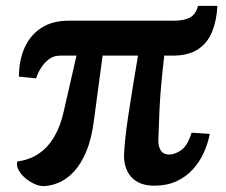

<svg xmlns="http://www.w3.org/2000/svg" viewBox="-20 -624 770 654"><path d="M134.5 9.5Q119 11.5 100.8 4Q82.5 -3.5 66.8 -16.8Q51 -30 43 -45.2Q35 -60.5 39 -74Q81 -79.5 112.2 -100.8Q143.5 -122 164.8 -158.2Q186 -194.5 197 -244L240.5 -434.5H184Q162.5 -434.5 146 -421.8Q129.5 -409 118.5 -390.8Q107.5 -372.5 103 -357L44.5 -363Q44.5 -419 64 -462Q83.5 -505 121 -529.2Q158.5 -553.5 214 -553.5H571Q607 -553.5 627 -564.2Q647 -575 654.5 -604H720.5Q718 -554 702.5 -515.8Q687 -477.5 654.2 -456Q621.5 -434.5 568.5 -434.5H539.5Q532 -370 528.2 -324.8Q524.5 -279.5 523.2 -248.5Q522 -217.5 521.2 -195Q520.5 -172.5 519.5 -153Q518 -128.5 526.5 -113.5Q535 -98.5 555 -97.5Q576 -97.5 597.5 -112.8Q619 -128 632.5 -172L694.5 -168Q688.5 -135.5 674.2 -104Q660 -72.5 636.8 -47Q613.5 -21.5 580.8 -6.5Q548 8.5 505.5 8.5Q479 8.5 459.5 0.8Q440 -7 427.2 -21Q414.5 -35 408.2 -54.5Q402 -74 402.5 -97Q403.5 -121 406.8 -152.2Q410 -183.5 416.2 -224.8Q422.5 -266 430.8 -318.2Q439 -370.5 450 -434.5H329.5L300 -214.5Q292 -151 274 -108.2Q256 -65.5 232.5 -40.2Q209 -15 183.5 -3.5Q158 8 134.5 9.5Z"/></svg>

Font: Merriweather 24pt ExtraBold
Style: Regular
Weight: 800
Version: Version 2.100